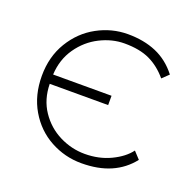

<svg xmlns="http://www.w3.org/2000/svg" viewBox="-95 -582 711 698"><g transform="rotate(20 260.0 -232.5)"><path d="M287 -19Q236 -19 189 -42.5Q142 -66 112 -110.5Q82 -155 81 -215H307V-251H81Q84 -310 115 -354.5Q146 -399 192.5 -422.5Q239 -446 287 -446Q346 -446 385 -427.5Q424 -409 455 -372L480 -396Q445 -441 397 -461.5Q349 -482 287 -482Q225 -482 169 -451.5Q113 -421 78.5 -364Q44 -307 44 -233Q44 -158 77.5 -101Q111 -44 167 -13.5Q223 17 287 17Q352 17 400 -4Q448 -25 480 -66L455 -93Q432 -62 387 -40.5Q342 -19 287 -19Z"/></g></svg>

Font: Kreadon
Style: Regular
Weight: 400
Designer: kohakuno
Foundry: StudioGnu
Version: Version 1.000;Glyphs 3.1.2 (3151)